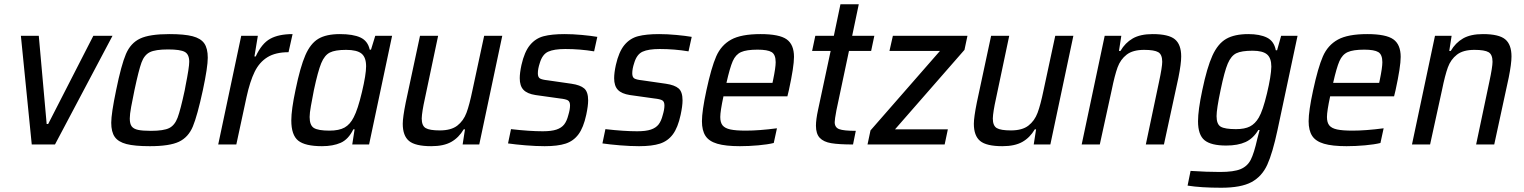

<svg xmlns="http://www.w3.org/2000/svg" viewBox="-20 -678 7154 901"><path d="M129 0 78 -510H162L199 -96H206L418 -510H508L238 0Z M502 -102Q502 -145 525 -255Q549 -373 571 -424.5Q593 -476 637.5 -497Q682 -518 775 -518Q845 -518 883.5 -508Q922 -498 938.5 -474.5Q955 -451 955 -407Q955 -363 932 -255Q906 -135 885 -84.5Q864 -34 820 -13Q776 8 683 8Q612 8 573.5 -2Q535 -12 518.5 -35.5Q502 -59 502 -102ZM847 -255 851 -277Q868 -362 868 -388Q868 -423 847 -434.5Q826 -446 769 -446Q709 -446 683 -433Q657 -420 644 -384.5Q631 -349 611 -255Q602 -212 595.5 -176.5Q589 -141 589 -122Q589 -97 598 -85Q607 -73 628 -68.5Q649 -64 688 -64Q748 -64 774 -77Q800 -90 813.5 -126Q827 -162 847 -255Z M1112 -510H1190L1174 -413H1180Q1208 -474 1248 -496Q1288 -518 1353 -518L1334 -433Q1273 -433 1235 -409.5Q1197 -386 1175 -341Q1153 -296 1137 -223L1089 0H1004Z M1347 -113Q1347 -163 1367 -257Q1389 -364 1413 -419Q1437 -474 1474 -496Q1511 -518 1575 -518Q1637 -518 1671.5 -502Q1706 -486 1715 -445H1721L1741 -510H1820L1712 0H1633L1644 -71H1638Q1615 -24 1579 -8Q1543 8 1491 8Q1412 8 1379.5 -18Q1347 -44 1347 -113ZM1640 -128Q1659 -164 1678.5 -246Q1698 -328 1698 -367Q1698 -409 1676.5 -426.5Q1655 -444 1604 -444Q1553 -444 1528 -431.5Q1503 -419 1487.5 -381.5Q1472 -344 1453 -255Q1445 -214 1439 -180.5Q1433 -147 1433 -129Q1433 -90 1453 -77.5Q1473 -65 1526 -65Q1571 -65 1597 -79.5Q1623 -94 1640 -128Z M1870 -97Q1870 -127 1884 -197L1951 -510H2036L1974 -216Q1960 -153 1959 -122Q1959 -88 1977.5 -77Q1996 -66 2044 -66Q2097 -66 2126 -88.5Q2155 -111 2169 -148.5Q2183 -186 2197 -254L2252 -510H2337L2229 0H2151L2162 -71H2156Q2133 -32 2097.5 -12Q2062 8 2004 8Q1929 8 1899.5 -16.5Q1870 -41 1870 -97Z M2364 -5 2378 -72Q2465 -62 2527 -62Q2568 -62 2591.5 -70Q2615 -78 2627.5 -94Q2640 -110 2647 -138Q2655 -164 2655 -183Q2655 -201 2645 -207Q2635 -213 2607 -216L2493 -232Q2454 -238 2436.5 -256.5Q2419 -275 2419 -311Q2419 -336 2427 -373Q2441 -435 2467 -466.5Q2493 -498 2531 -508Q2569 -518 2630 -518Q2668 -518 2711 -514Q2754 -510 2783 -505L2768 -437Q2702 -448 2633 -448Q2580 -448 2552.5 -435.5Q2525 -423 2513 -382Q2504 -355 2504 -334Q2504 -316 2513.5 -310Q2523 -304 2551 -301L2662 -285Q2703 -279 2721.5 -263Q2740 -247 2740 -207Q2740 -181 2731 -139Q2718 -79 2694.5 -47.5Q2671 -16 2634 -4Q2597 8 2536 8Q2495 8 2446.5 4Q2398 0 2364 -5Z M2807 -5 2821 -72Q2908 -62 2970 -62Q3011 -62 3034.5 -70Q3058 -78 3070.5 -94Q3083 -110 3090 -138Q3098 -164 3098 -183Q3098 -201 3088 -207Q3078 -213 3050 -216L2936 -232Q2897 -238 2879.5 -256.5Q2862 -275 2862 -311Q2862 -336 2870 -373Q2884 -435 2910 -466.5Q2936 -498 2974 -508Q3012 -518 3073 -518Q3111 -518 3154 -514Q3197 -510 3226 -505L3211 -437Q3145 -448 3076 -448Q3023 -448 2995.5 -435.5Q2968 -423 2956 -382Q2947 -355 2947 -334Q2947 -316 2956.5 -310Q2966 -304 2994 -301L3105 -285Q3146 -279 3164.5 -263Q3183 -247 3183 -207Q3183 -181 3174 -139Q3161 -79 3137.5 -47.5Q3114 -16 3077 -4Q3040 8 2979 8Q2938 8 2889.5 4Q2841 0 2807 -5Z M3274 -109Q3274 -157 3295 -254Q3318 -361 3341 -413.5Q3364 -466 3411 -492Q3458 -518 3549 -518Q3637 -518 3671.5 -493.5Q3706 -469 3706 -411Q3706 -365 3682 -255L3675 -226H3375Q3360 -156 3360 -129Q3360 -103 3371 -89.5Q3382 -76 3407.5 -70.5Q3433 -65 3480 -65Q3542 -65 3626 -76L3611 -7Q3583 0 3538.5 4Q3494 8 3452 8Q3385 8 3346 -3.5Q3307 -15 3290.5 -40.5Q3274 -66 3274 -109ZM3605 -289 3608 -303Q3620 -361 3620 -386Q3620 -422 3601 -433.5Q3582 -445 3535 -445Q3483 -445 3457.5 -433.5Q3432 -422 3418.5 -391Q3405 -360 3389 -289Z M3809 -88Q3809 -117 3819 -163L3878 -439H3791L3806 -510H3893L3924 -658H4010L3979 -510H4083L4068 -439H3964L3905 -160Q3897 -117 3897 -105Q3897 -80 3918 -72Q3939 -64 3996 -64L3983 0Q3917 0 3881 -6Q3845 -12 3827 -31Q3809 -50 3809 -88Z M4051 0 4065 -66 4391 -439H4154L4170 -510H4520L4506 -444L4180 -71H4428L4413 0Z M4550 -97Q4550 -127 4564 -197L4631 -510H4716L4654 -216Q4640 -153 4639 -122Q4639 -88 4657.5 -77Q4676 -66 4724 -66Q4777 -66 4806 -88.5Q4835 -111 4849 -148.5Q4863 -186 4877 -254L4932 -510H5017L4909 0H4831L4842 -71H4836Q4813 -32 4777.5 -12Q4742 8 4684 8Q4609 8 4579.5 -16.5Q4550 -41 4550 -97Z M5164 -510H5242L5231 -439H5238Q5260 -477 5295.5 -497.5Q5331 -518 5389 -518Q5464 -518 5493.5 -493.5Q5523 -469 5523 -413Q5523 -379 5510 -314L5442 0H5357L5419 -294Q5434 -364 5434 -388Q5434 -422 5415.5 -433Q5397 -444 5349 -444Q5296 -444 5267 -421.5Q5238 -399 5224.5 -362Q5211 -325 5197 -256L5141 0H5056Z M5553 193 5567 124Q5644 129 5705 129Q5770 129 5802 115.5Q5834 102 5849.5 71.5Q5865 41 5880 -26L5891 -68H5885Q5861 -28 5825 -11.5Q5789 5 5734 5Q5663 5 5632.5 -20Q5602 -45 5602 -109Q5602 -161 5622 -255Q5644 -361 5669.5 -417Q5695 -473 5734 -495.5Q5773 -518 5838 -518Q5892 -518 5925.5 -501.5Q5959 -485 5967 -442H5973L5992 -510H6069L5975 -68Q5952 40 5927 95Q5902 150 5853 176.5Q5804 203 5711 203Q5615 203 5553 193ZM5887 -126Q5906 -158 5925.5 -239.5Q5945 -321 5946 -365Q5946 -406 5925.5 -423Q5905 -440 5858 -440Q5806 -440 5781.5 -428Q5757 -416 5741.5 -379.5Q5726 -343 5708 -256Q5689 -166 5689 -133Q5689 -95 5708.5 -83.5Q5728 -72 5780 -72Q5821 -72 5845.5 -84.5Q5870 -97 5887 -126Z M6121 -109Q6121 -157 6142 -254Q6165 -361 6188 -413.5Q6211 -466 6258 -492Q6305 -518 6396 -518Q6484 -518 6518.5 -493.5Q6553 -469 6553 -411Q6553 -365 6529 -255L6522 -226H6222Q6207 -156 6207 -129Q6207 -103 6218 -89.5Q6229 -76 6254.5 -70.5Q6280 -65 6327 -65Q6389 -65 6473 -76L6458 -7Q6430 0 6385.5 4Q6341 8 6299 8Q6232 8 6193 -3.5Q6154 -15 6137.5 -40.5Q6121 -66 6121 -109ZM6452 -289 6455 -303Q6467 -361 6467 -386Q6467 -422 6448 -433.5Q6429 -445 6382 -445Q6330 -445 6304.5 -433.5Q6279 -422 6265.5 -391Q6252 -360 6236 -289Z M6714 -510H6792L6781 -439H6788Q6810 -477 6845.5 -497.5Q6881 -518 6939 -518Q7014 -518 7043.5 -493.5Q7073 -469 7073 -413Q7073 -379 7060 -314L6992 0H6907L6969 -294Q6984 -364 6984 -388Q6984 -422 6965.5 -433Q6947 -444 6899 -444Q6846 -444 6817 -421.5Q6788 -399 6774.5 -362Q6761 -325 6747 -256L6691 0H6606Z"/></svg>

Font: Saira Semi Condensed
Style: Italic
Weight: 400
Width: 4
Italic angle: -12°
Designer: Hector Gatti with collaboration of the Omnibus-Type team
Foundry: Omnibus-Type
Version: Version 1.001; ttfautohint (v1.8)